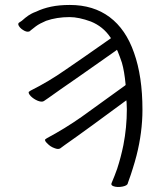

<svg xmlns="http://www.w3.org/2000/svg" viewBox="-20 -735 665 775"><path d="M447 -530Q261 -399 224 -374Q186 -347 176 -340Q166 -333 157 -327Q149 -322 133 -328Q116 -335 104 -347Q94 -358 96 -364Q98 -365 103 -369Q177 -406 244 -453Q303 -493 424 -578L428 -581L425 -585Q396 -628 347 -648Q298 -666 261 -666Q209 -666 166 -651Q140 -640 125 -629Q109 -617 102 -611V-610Q93 -604 80 -610Q64 -618 57 -629Q51 -638 56 -643L68 -651L82 -663Q88 -668 94 -672Q100 -676 107.5 -680Q115 -684 126 -688Q153 -701 186 -708Q219 -715 262 -715Q357 -715 422.5 -666Q488 -617 521 -522Q555 -427 555 -292Q555 -247 549 -200.5Q543 -154 531 -107Q524 -80 516 -55L508 -30Q500 -6 496 4V5Q494 14 475 18Q454 22 439 17Q427 13 430 5Q444 -28 453 -54Q468 -100 478 -149Q492 -221 492 -294Q492 -308 491 -321L490 -330L483 -325Q327 -210 290 -184Q252 -157 242 -150Q232 -143 223 -136Q215 -131 200 -137Q183 -143 171 -156Q160 -166 162 -172Q164 -173 169 -177Q242 -216 309 -263Q371 -307 485 -390L487 -392V-394Q482 -448 472 -482Q464 -506 455 -528L452 -534Z"/></svg>

Font: ToneOZ-Pinyin-WenKai-Light
Style: Light
Weight: 300
Designer: Fontworks Inc.
Foundry: ToneOZ
Version: Version 0.240331